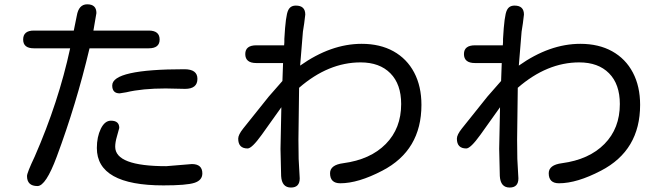

<svg xmlns="http://www.w3.org/2000/svg" viewBox="-20 -799 3040 878"><path d="M239.3 -82Q189.5 51.8 151.4 51.8Q103.5 51.8 103.5 5.9Q103.5 -8.8 138.7 -83Q248 -333 300.8 -578.1H134.8Q85.9 -578.1 85.9 -618.2Q85.9 -659.2 134.8 -659.2H317.4L331.1 -726.6Q339.8 -779.3 378.9 -779.3Q420.9 -779.3 420.9 -739.3L407.2 -659.2H660.2Q710 -659.2 710 -618.2Q710 -578.1 660.2 -578.1H389.6L388.7 -575.2Q329.1 -323.2 239.3 -82ZM882.8 -438.5Q882.8 -392.6 826.2 -392.6L737.3 -394.5Q630.9 -394.5 557.6 -377L527.3 -372.1Q493.2 -372.1 493.2 -408.2Q493.2 -482.4 823.2 -482.4Q882.8 -482.4 882.8 -438.5ZM905.3 -5.9Q905.3 25.4 869.1 37.1Q833 48.8 727.5 48.8Q422.9 48.8 422.9 -122.1Q422.9 -172.9 440.9 -210Q459 -247.1 487.3 -247.1Q525.4 -247.1 525.4 -213.9L514.6 -174.8Q506.8 -148.4 506.8 -127.9Q506.8 -39.1 740.2 -39.1L857.4 -48.8Q905.3 -48.8 905.3 -5.9Z M1633.8 -598.6Q1717.8 -598.6 1779.3 -564.5Q1840.8 -530.3 1874 -467.3Q1907.2 -404.3 1907.2 -319.3Q1907.2 -111.3 1728.5 -18.6Q1618.2 39.1 1536.1 39.1Q1489.3 39.1 1489.3 -6.8Q1489.3 -44.9 1549.8 -52.7Q1673.8 -69.3 1744.1 -140.6Q1814.5 -211.9 1814.5 -323.2Q1814.5 -414.1 1765.1 -463.9Q1715.8 -513.7 1628.9 -513.7Q1481.4 -513.7 1347.7 -397.5V-394.5L1344.7 -160.2L1345.7 -72.3L1350.6 16.6Q1350.6 58.6 1310.5 58.6Q1268.6 58.6 1265.6 5.9L1262.7 -118.2L1266.6 -308.6L1176.8 -182.6Q1131.8 -120.1 1112.3 -120.1Q1069.3 -120.1 1069.3 -165Q1069.3 -182.6 1091.8 -210.9L1209 -357.4L1271.5 -428.7L1274.4 -510.7H1152.3Q1101.6 -510.7 1101.6 -551.8Q1101.6 -591.8 1152.3 -591.8H1279.3L1280.3 -606.4V-621.1Q1286.1 -729.5 1297.9 -752Q1307.6 -773.4 1333 -773.4Q1376 -773.4 1376 -732.4L1371.1 -692.4L1365.2 -654.3L1352.5 -499Q1493.2 -598.6 1633.8 -598.6Z M2633.8 -598.6Q2717.8 -598.6 2779.3 -564.5Q2840.8 -530.3 2874 -467.3Q2907.2 -404.3 2907.2 -319.3Q2907.2 -111.3 2728.5 -18.6Q2618.2 39.1 2536.1 39.1Q2489.3 39.1 2489.3 -6.8Q2489.3 -44.9 2549.8 -52.7Q2673.8 -69.3 2744.1 -140.6Q2814.5 -211.9 2814.5 -323.2Q2814.5 -414.1 2765.1 -463.9Q2715.8 -513.7 2628.9 -513.7Q2481.4 -513.7 2347.7 -397.5V-394.5L2344.7 -160.2L2345.7 -72.3L2350.6 16.6Q2350.6 58.6 2310.5 58.6Q2268.6 58.6 2265.6 5.9L2262.7 -118.2L2266.6 -308.6L2176.8 -182.6Q2131.8 -120.1 2112.3 -120.1Q2069.3 -120.1 2069.3 -165Q2069.3 -182.6 2091.8 -210.9L2209 -357.4L2271.5 -428.7L2274.4 -510.7H2152.3Q2101.6 -510.7 2101.6 -551.8Q2101.6 -591.8 2152.3 -591.8H2279.3L2280.3 -606.4V-621.1Q2286.1 -729.5 2297.9 -752Q2307.6 -773.4 2333 -773.4Q2376 -773.4 2376 -732.4L2371.1 -692.4L2365.2 -654.3L2352.5 -499Q2493.2 -598.6 2633.8 -598.6Z"/></svg>

Font: FakePearl
Style: Regular
Weight: 400
Version: Version 1.2